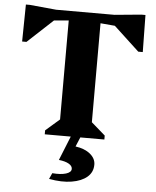

<svg xmlns="http://www.w3.org/2000/svg" viewBox="-62 -756 861 1059"><g transform="rotate(5 368.5 -226.5)"><path d="M204 0V-22L281 -89V-637L200 -630L59 -499H35L38 -704H60L207 -690H530L677 -704H700L703 -499H678L537 -630L457 -637V-89L534 -22V0ZM249 243 264 210Q311 214 340 205Q369 196 369 177Q369 161 349.5 149.5Q330 138 294 134L352 -10H405L379 52Q430 59 460.5 84Q491 109 491 143Q491 185 460 211.5Q429 238 374.5 247Q320 256 249 243Z"/></g></svg>

Font: Platypi
Style: Bold
Weight: 700
Designer: David Sargent
Foundry: Bolt Cutter Type
Version: Version 1.200; ttfautohint (v1.8.4.7-5d5b)